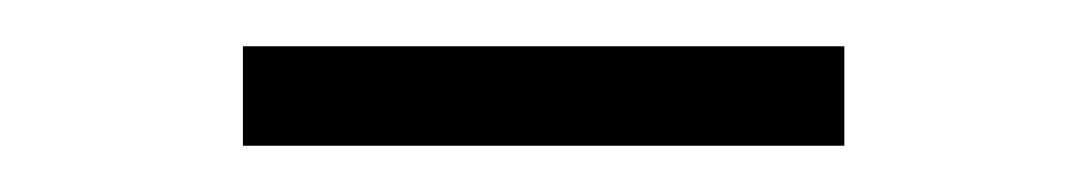

<svg xmlns="http://www.w3.org/2000/svg" viewBox="-20 -727 470 83"><path d="M85 -664V-707H345V-664Z"/></svg>

Font: Early Summer Mincho VF
Style: Regular
Weight: 250
Designer: GuiWonder
Version: Version 1.002